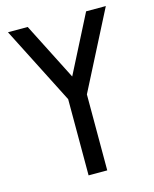

<svg xmlns="http://www.w3.org/2000/svg" viewBox="-107 -773 679 845"><g transform="rotate(-15 232.5 -350.0)"><path d="M11.2 0ZM233.9 -439 367.2 -700.2H457L275.9 -346.2V0H190.9V-347.2L11.2 -700.2H101.1Z"/></g></svg>

Font: Pfennig
Style: Medium
Weight: 500
Version: Version 20120410 ; ttfautohint (v0.8)